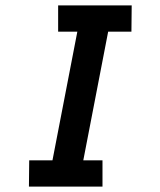

<svg xmlns="http://www.w3.org/2000/svg" viewBox="-20 -690 590 710"><path d="M359 0H87L88 -97H174L266 -573H195V-670H467L466 -573H380L288 -97H359Z"/></svg>

Font: Lode Term
Style: Bold Italic
Weight: 700
Italic angle: -11°
Monospace: yes
Designer: Belleve Invis
Foundry: Belleve Invis
Version: Version 29.2.0